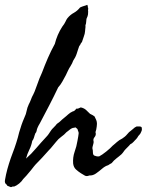

<svg xmlns="http://www.w3.org/2000/svg" viewBox="-60 -725 602 788"><path d="M46.9 -74.2Q68.8 -93.3 88.4 -116.7Q98.1 -127.9 108.4 -139.6Q118.7 -151.4 129.9 -163.1Q134.8 -168 139.6 -174.8Q144.5 -181.6 149.4 -189.5Q153.3 -195.3 159.2 -200.7Q165.5 -206.5 168.9 -210.9Q171.9 -215.8 176.3 -218.8Q178.7 -220.2 180.9 -221.9Q183.1 -223.6 185.5 -225.6Q190.4 -230.5 194.3 -233.9Q198.2 -237.3 203.1 -241.2Q207.5 -244.6 211.7 -248.3Q215.8 -252 219.7 -255.4Q227.5 -262.7 238.3 -267.6Q244.1 -268.6 247.1 -272Q249 -274.4 253.9 -279.3Q259.8 -278.3 262.7 -280.3Q264.6 -281.2 266.8 -282.2Q269 -283.2 271.5 -284.2Q285.2 -281.2 293.5 -273.4Q301.8 -265.6 309.6 -257.8Q316.4 -254.9 320.3 -252.4Q324.2 -250 328.1 -247.1Q332 -239.3 335 -232.4Q337.9 -225.6 337.9 -216.8Q337.9 -212.9 336.9 -205.1Q336.4 -202.1 335.9 -199.2Q335.4 -196.3 335 -193.4Q331.1 -181.6 332 -180.7Q333 -179.7 333 -177.7Q334 -168.9 327.6 -161.6Q321.3 -153.8 324.2 -144.5Q325.2 -140.6 321.8 -129.9Q318.4 -119.1 319.3 -115.2Q321.3 -109.9 321.3 -100.1Q321.3 -90.3 326.2 -86.9Q336.4 -83 339.8 -83H346.7Q358.4 -88.9 376 -103Q393.6 -117.2 402.3 -127Q407.2 -130.9 411.6 -134.8Q416 -138.7 419.9 -142.1Q429.2 -150.4 441.4 -156.2Q454.1 -165 457 -168.5L469.7 -182.6Q472.7 -185.5 477.1 -188.5Q481.4 -191.4 485.4 -195.3Q493.2 -203.1 501 -206.1H512.2Q519 -206.1 521.5 -202.1Q523.4 -194.3 521.5 -188.5Q519.5 -182.6 516.6 -177.7Q513.2 -172.4 507.8 -167Q503.9 -159.7 499 -154.3Q496.6 -151.9 493.9 -149.2Q491.2 -146.5 488.3 -143.1Q482.4 -136.2 474.6 -132.8Q472.2 -129.9 470 -127.4Q467.8 -125 465.3 -122.6L456.1 -113.3Q450.7 -107.9 447.3 -102.5Q443.8 -97.2 438.5 -91.8Q433.1 -87.4 428 -83Q422.9 -78.6 417.5 -74.7Q407.2 -66.9 398.4 -55.7Q394 -53.7 390.6 -51.3Q388.7 -49.8 383.8 -46.9Q371.6 -43.5 359.1 -32.7Q346.7 -22 333.7 -12.9Q320.8 -3.9 306.6 -4.9Q295.9 0 288.1 -4.4Q280.3 -8.8 272.5 -13.7Q261.7 -20.5 252 -29.3Q242.2 -38.1 240.2 -53.7Q238.3 -79.1 246.1 -101.6Q254.4 -124.5 257.8 -146.5Q257.8 -148.9 261 -164.3Q264.2 -179.7 261.7 -184.6Q260.3 -186.5 259.3 -191.4Q258.8 -196.3 251 -201.2Q246.6 -203.6 247.1 -202.1Q247.6 -200.2 239.3 -200.2Q231 -197.3 225.6 -192.4Q222.7 -189.9 219.5 -187.5Q216.3 -185.1 212.9 -182.6Q204.1 -172.4 190.9 -163.1Q179.2 -154.8 169.9 -142.6Q162.1 -133.8 155.3 -125Q149.4 -117.2 139.6 -107.4Q112.3 -76.2 85.9 -49.8Q82.5 -45.9 79.3 -42Q76.2 -38.1 73.2 -34.2Q70.3 -30.3 67.1 -26.4Q64 -22.5 60.5 -18.6Q48.8 -3.9 35.2 9.8Q29.3 19.5 18.6 28.3Q7.8 37.1 -2.9 41Q-5.9 39.1 -9.3 41Q-12.7 43 -15.6 43Q-21.5 40.5 -24.9 39.3Q-28.3 38.1 -29.3 37.6Q-31.2 36.6 -32.2 33.2Q-42 27.3 -39.6 14.2Q-37.1 1 -35.2 -8.8Q-30.3 -30.8 -23.4 -52.7Q-16.6 -74.7 -8.3 -96.2Q0 -117.7 6.8 -139.2Q13.7 -160.6 18.6 -181.6Q23.4 -198.2 28.3 -212.4Q33.2 -226.6 40 -242.2Q47.4 -257.8 49.3 -270Q51.3 -282.2 58.6 -297.9Q63 -305.7 65.4 -312.5Q68.4 -320.8 71.3 -327.1Q82.5 -347.2 91.8 -375.5Q101.6 -404.3 112.3 -426.8Q124 -458 136.7 -487.3Q149.4 -516.6 165 -544.9Q174.3 -582.5 195.3 -615.2Q205.1 -627.9 208.5 -635.7Q212.9 -645.5 216.8 -650.4Q228.5 -664.6 243.2 -672.4Q257.3 -680.2 268.6 -694.3Q276.9 -698.2 283.7 -700.2Q287.6 -701.2 291 -702.4Q294.4 -703.6 297.9 -705.1Q300.8 -702.1 300.8 -693.4Q302.7 -693.4 301.8 -687.5Q300.8 -681.6 301.8 -677.7Q301.8 -664.1 299.3 -658.2L294.9 -647.5Q293.9 -639.6 293.9 -637.2Q293.9 -633.8 293 -628.9Q290 -619.6 290.5 -618.7Q291 -617.7 291 -615.2Q291 -613.3 290 -606.4Q289.1 -599.6 289.1 -596.7Q288.6 -586.9 283.7 -574.2Q279.8 -563.5 276.4 -552.7Q270.5 -545.9 269.5 -542Q268.6 -538.1 265.6 -537.1Q262.7 -528.8 260 -520.8Q257.3 -512.7 254.9 -504.9Q250 -489.7 240.2 -475.6Q236.8 -465.3 230 -454.6Q226.6 -449.7 223.9 -444.6Q221.2 -439.5 218.8 -434.6L214.4 -425.3Q211.4 -419.4 210 -416Q203.1 -403.3 195.8 -390.1Q188.5 -377 178.7 -366.2Q161.1 -329.1 141.6 -291.5Q122.1 -253.9 103.5 -218.8Q100.1 -213.4 97.7 -208.7Q95.2 -204.1 93.8 -200.2Q91.3 -194.8 90.3 -188Q89.4 -182.1 85 -177.7Q83.5 -173.3 82 -169.2Q80.6 -165 79.6 -161.1Q77.6 -153.3 72.3 -146.5Q68.8 -127.4 60.1 -109.9Q51.8 -93.3 46.9 -74.2Z"/></svg>

Font: Taprom
Style: Regular
Weight: 400
Designer: Danh Hong
Version: Version 8.002; ttfautohint (v1.8.3)